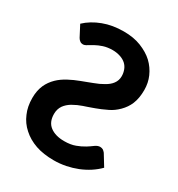

<svg xmlns="http://www.w3.org/2000/svg" viewBox="-176 -845 895 967"><g transform="rotate(30 272.0 -361.5)"><path d="M85 -591.3 51.8 -654.8Q89.4 -690.4 144 -710.9Q196.8 -731 262.2 -731Q319.8 -731 362.8 -713.9Q408.2 -695.8 437 -668.9Q466.3 -641.1 482.9 -603.5Q498.5 -567.9 498.5 -526.9Q498.5 -479 484.4 -444.8Q471.7 -414.1 446.3 -388.7Q421.4 -363.8 393.1 -350.6Q357.9 -333.5 331.5 -324.2Q324.2 -321.8 311.8 -317.1Q299.3 -312.5 289.1 -309.1Q278.8 -305.7 270 -302.7Q243.7 -293.9 216.3 -278.3Q192.9 -264.2 179.2 -245.1Q164.6 -224.1 164.6 -195.8Q164.6 -148.4 194.8 -125.5Q225.6 -102.1 276.9 -102.1Q314.5 -102.1 341.3 -112.3Q365.7 -121.1 388.2 -134.8Q401.9 -143.1 422.4 -158.2Q436.5 -168 449.7 -168Q458.5 -168 466.8 -163.6Q473.6 -158.7 479.5 -151.4L519 -86.9Q498 -65.4 471.2 -47.9Q444.8 -30.8 413.6 -18.1Q382.8 -5.9 349.1 1Q314 7.8 280.8 7.8Q219.2 7.8 174.3 -7.8Q128.4 -23.9 96.2 -53.2Q63.5 -82 46.9 -122.1Q29.8 -160.6 29.8 -210.9Q29.8 -253.4 44.4 -286.6Q57.6 -315.9 82.5 -340.3Q104 -361.3 136.2 -378.4Q164.6 -393.6 197.3 -405.8Q207 -409.2 227.5 -417.2Q248 -425.3 258.8 -429.2Q289.6 -440.4 312.5 -454.1Q337.9 -468.3 350.6 -485.8Q365.2 -504.9 365.2 -530.3Q365.2 -548.8 358.4 -566.9Q352.1 -583.5 338.9 -595.7Q325.2 -607.9 306.2 -614.3Q284.2 -621.6 260.7 -621.6Q231.4 -621.6 207 -613.8Q183.6 -606 167 -596.7Q164.1 -595.2 137.7 -579.6Q125 -571.3 115.2 -571.3Q105 -571.3 98.1 -576.7Q90.3 -582 85 -591.3Z"/></g></svg>

Font: Lato-SemiBold
Style: Bold
Weight: 500
Designer: Lukasz Dziedzic with Adam Twardoch and Botio Nikoltchev
Foundry: tyPoland Lukasz Dziedzic
Version: ""